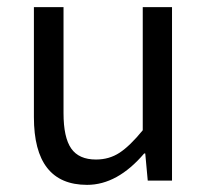

<svg xmlns="http://www.w3.org/2000/svg" viewBox="-20 -506 584 538"><path d="M224 12Q75 12 75 -178V-486H158V-189Q158 -121 179.5 -90Q201 -59 249 -59Q286 -59 315 -78Q344 -97 380 -141V-486H462V0H394L387 -76H384Q309 12 224 12Z"/></svg>

Font: Toshiba Sans
Style: Regular
Weight: 400
Designer: Paul D. Hunt
Foundry: Toshiba Corporation
Version: Version 2.020;PS 2.0;hotconv 1.0.86;makeotf.lib2.5.63406